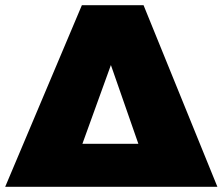

<svg xmlns="http://www.w3.org/2000/svg" viewBox="-30 -721 859 741"><path d="M524 -701 809 0H-10L286 -701ZM288 -166H504L398 -470Z"/></svg>

Font: MontserratBlack
Style: Regular
Weight: 900
Designer: Julieta Ulanovsky
Foundry: Julieta Ulanovsky
Version: Version 4.000